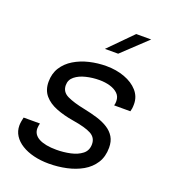

<svg xmlns="http://www.w3.org/2000/svg" viewBox="-137 -837 835 946"><g transform="rotate(20 281.0 -364.0)"><path d="M227.5 10Q184.5 10 148 1Q111.5 -8 84.5 -24.8Q57.5 -41.5 42.5 -65Q27.5 -88.5 27.5 -117.5Q27.5 -127.5 29.8 -140.8Q32 -154 34 -161H119.5Q118 -156.5 116.8 -148Q115.5 -139.5 115.5 -134.5Q115.5 -101.5 148 -84.2Q180.5 -67 239.5 -67Q277 -67 312.8 -74.8Q348.5 -82.5 372 -101Q395.5 -119.5 395.5 -152.5Q395.5 -187 365.2 -203.5Q335 -220 266 -231Q217 -239 176.8 -254.8Q136.5 -270.5 112.8 -298.2Q89 -326 89 -369Q89 -412.5 109.5 -444.5Q130 -476.5 164.8 -497.5Q199.5 -518.5 242.8 -528.8Q286 -539 331.5 -539Q383.5 -539 427 -523Q470.5 -507 496.5 -477.8Q522.5 -448.5 522.5 -409Q522.5 -395 521.2 -386.5Q520 -378 517.5 -370H432.5Q434.5 -377 435 -381.8Q435.5 -386.5 435.5 -393Q435.5 -417 419.8 -432.2Q404 -447.5 378.5 -455Q353 -462.5 322.5 -462.5Q286.5 -462.5 252.5 -454.2Q218.5 -446 196.5 -428.2Q174.5 -410.5 174.5 -382.5Q174.5 -347 208 -330.8Q241.5 -314.5 302 -302.5Q339 -295 371.5 -285Q404 -275 428.5 -259.5Q453 -244 466.8 -221.2Q480.5 -198.5 480.5 -165.5Q480.5 -118 459 -84.5Q437.5 -51 401.2 -30.2Q365 -9.5 320 0.2Q275 10 227.5 10ZM294.5 -616 414.5 -737.5H493L364 -616Z"/></g></svg>

Font: Epilogue
Style: Italic
Weight: 400
Italic angle: -12°
Designer: Tyler Finck
Foundry: Etcetera Type Co
Version: Version 2.112